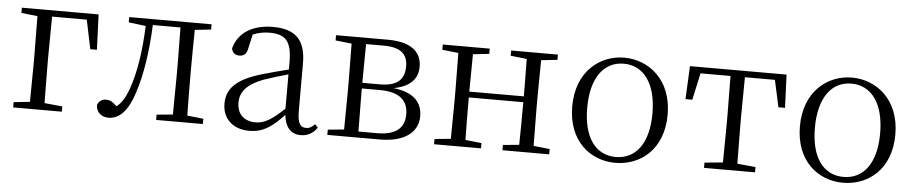

<svg xmlns="http://www.w3.org/2000/svg" viewBox="-36 -747 4675 982"><g transform="rotate(5 2301.0 -256.0)"><path d="M45 -485 128 -476 130 -277V-227L128 -36L45 -27V0H295V-27L203 -36L201 -227V-277L203 -480H381L412 -331H446L439 -512H45Z M861 0H1019V-27L936 -36C935 -91 934 -173 934 -227V-285C934 -338 935 -420 936 -476L1019 -485V-512H596V-485L684 -474C679 -344 662 -233 631 -146C614 -100 597 -72 571 -52C552 -71 536 -81 516 -81C494 -81 480 -71 471 -51C471 -13 498 10 535 10C588 10 634 -31 666 -135C696 -226 714 -345 720 -482H862L864 -285V-227L862 -35L779 -27V0Z M1522 13C1557 13 1586 -2 1606 -33L1591 -49C1575 -32 1563 -26 1546 -26C1517 -26 1502 -45 1502 -111V-354C1502 -476 1446 -526 1334 -526C1227 -526 1155 -479 1134 -398C1138 -377 1152 -365 1174 -365C1197 -365 1212 -376 1217 -407L1233 -478C1262 -490 1290 -495 1317 -495C1397 -495 1433 -466 1433 -354V-316C1388 -305 1339 -292 1295 -279C1167 -241 1120 -190 1120 -114C1120 -31 1180 14 1257 14C1329 14 1374 -18 1435 -83C1442 -23 1469 13 1522 13ZM1433 -115C1367 -52 1329 -32 1287 -32C1229 -32 1191 -64 1191 -126C1191 -179 1223 -221 1309 -253C1346 -266 1390 -279 1433 -291Z M1740 0H1926C2070 0 2123 -66 2123 -135C2123 -207 2080 -256 1975 -268C2070 -286 2098 -335 2098 -388C2098 -463 2046 -512 1924 -512H1658V-485L1741 -476L1743 -285V-227L1741 -35L1658 -27V0ZM1815 -480H1906C1994 -480 2029 -446 2029 -384C2029 -314 1989 -281 1903 -281H1813ZM1813 -252H1905C2012 -252 2051 -207 2051 -139C2051 -70 2007 -31 1912 -31H1815L1813 -227Z M2557 -485 2640 -476C2641 -422 2642 -343 2642 -284H2362L2364 -476L2447 -485V-512H2206V-485L2289 -476L2291 -285V-227L2289 -35L2206 -27V0H2447V-27L2364 -36C2363 -91 2362 -176 2362 -254H2642C2642 -176 2641 -91 2640 -35L2557 -27V0H2797V-27L2714 -36L2712 -227V-285L2714 -476L2797 -485V-512H2557Z M3137 14C3264 14 3383 -74 3383 -255C3383 -435 3262 -526 3137 -526C3013 -526 2893 -435 2893 -255C2893 -75 3011 14 3137 14ZM3137 -16C3034 -16 2970 -101 2970 -254C2970 -407 3034 -495 3137 -495C3240 -495 3305 -407 3305 -254C3305 -101 3240 -16 3137 -16Z M3685 0H3854V-27L3760 -36L3758 -227V-285L3760 -480H3914L3944 -342H3978L3971 -512H3475L3467 -342H3502L3532 -480H3686L3688 -285V-227L3686 -36L3592 -27V0Z M4306 14C4433 14 4552 -74 4552 -255C4552 -435 4431 -526 4306 -526C4182 -526 4062 -435 4062 -255C4062 -75 4180 14 4306 14ZM4306 -16C4203 -16 4139 -101 4139 -254C4139 -407 4203 -495 4306 -495C4409 -495 4474 -407 4474 -254C4474 -101 4409 -16 4306 -16Z"/></g></svg>

Font: Noto Serif CJK SC Light
Style: Regular
Weight: 300
Designer: Ryoko NISHIZUKA 西塚涼子 (kana & ideographs); Frank Grießhammer (Latin, Greek & Cyrillic); Wenlong ZHANG 张文龙 (bopomofo); San
Foundry: Adobe
Version: Version 2.001;hotconv 1.1.0;makeotfexe 2.6.0